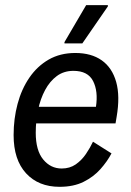

<svg xmlns="http://www.w3.org/2000/svg" viewBox="-20 -720 515 752"><path d="M213.3 11.7Q130.8 11.7 82.1 -41.2Q33.3 -94.2 33.3 -190.8Q33.3 -255 48.8 -312.9Q64.2 -370.8 95 -415.8Q125.8 -460.8 170.8 -486.7Q215.8 -512.5 275 -512.5Q337.5 -512.5 378.3 -483.8Q419.2 -455 435 -399.2Q450.8 -343.3 436.7 -261.7L432.5 -236.7H105L115 -301.7H355.8Q365 -362.5 344.6 -402.5Q324.2 -442.5 267.5 -442.5Q230 -442.5 202.5 -422.1Q175 -401.7 156.7 -367.5Q138.3 -333.3 129.2 -290Q120 -246.7 120 -200Q120 -130.8 149.2 -95.4Q178.3 -60 221.7 -60Q253.3 -60 276.7 -76.2Q300 -92.5 316.7 -117.1Q333.3 -141.7 344.2 -165L416.7 -119.2Q400 -87.5 373.3 -57.5Q346.7 -27.5 307.5 -7.9Q268.3 11.7 213.3 11.7ZM232.5 -550V-555L317.5 -700H402.5V-695L302.5 -550Z"/></svg>

Font: Familjen Grotesk
Style: Italic
Weight: 400
Italic angle: -9.46201°
Designer: Anders Wikstroem, Jonas Baeckman, Matilda Gysing, Kristian Moeller
Foundry: Familjen STHLM AB
Version: Version 2.000